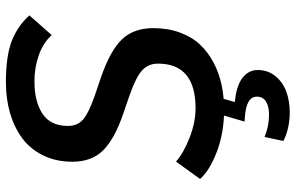

<svg xmlns="http://www.w3.org/2000/svg" viewBox="-195 -569 997 647"><g transform="rotate(-90 303.5 -245.5)"><path d="M301.3 121.1Q301.3 85.4 230.5 81.1L217.3 80.1L244.1 -11.2H299.8L283.2 47.4Q337.4 52.2 364.3 72.8Q391.1 93.3 391.1 124.5Q391.1 158.7 370.6 183.8Q350.1 209 318.4 220.7Q286.6 232.4 249 232.4Q194.8 232.4 151.9 210.9L165.5 147.5Q200.7 162.6 241.2 162.6Q267.6 162.6 284.4 152.6Q301.3 142.6 301.3 121.1ZM412.6 -211.9Q412.6 -243.7 390.6 -264.4Q368.7 -285.2 306.6 -307.1Q296.9 -311 275.1 -318.1Q253.4 -325.2 245.6 -328.1Q160.6 -356.9 121.3 -395.5Q82 -434.1 82 -500Q82 -555.2 103.3 -598.6Q124.5 -642.1 161.4 -669.2Q198.2 -696.3 246.1 -710.2Q293.9 -724.1 349.1 -724.1Q439.9 -724.1 490.2 -703.9Q540.5 -683.6 575.2 -645L508.8 -569.8Q482.4 -598.6 440.9 -613.3Q399.4 -627.9 353 -627.9Q284.2 -627.9 243.4 -600.6Q202.6 -573.2 202.6 -515.1Q202.6 -483.9 223.1 -465.1Q243.7 -446.3 302.7 -425.3Q352.5 -408.7 366.2 -403.8Q457.5 -372.1 494.9 -332.5Q532.2 -293 532.2 -228Q532.2 -178.2 517.3 -137.7Q502.4 -97.2 476.6 -69.8Q450.7 -42.5 415.3 -23.9Q379.9 -5.4 340.1 2.9Q300.3 11.2 256.3 11.2Q180.7 11.2 116.7 -12.9Q52.7 -37.1 23.9 -69.8L82.5 -150.9Q110.8 -125.5 162.8 -105.2Q214.8 -85 262.2 -85Q412.6 -85 412.6 -211.9Z"/></g></svg>

Font: Muli
Style: Semi-BoldItalic
Weight: 600
Italic angle: -7°
Designer: Vernon Adams
Foundry: newtypography
Version: Version 2.0; ttfautohint (v1.00rc1.2-2d82) -l 8 -r 50 -G 200